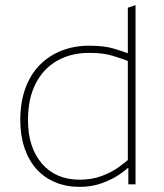

<svg xmlns="http://www.w3.org/2000/svg" viewBox="-20 -718 637 748"><path d="M328 -512Q256 -512 202 -481Q148 -450 118.5 -391.5Q89 -333 89 -250Q89 -144 143 -81Q197 -18 290 -18Q338 -18 376.5 -32.5Q415 -47 443.5 -67.5Q472 -88 488 -104V-73Q474 -58 445.5 -38.5Q417 -19 377.5 -4.5Q338 10 290 10Q238 10 195 -8Q152 -26 122 -59.5Q92 -93 75.5 -141.5Q59 -190 59 -250Q59 -319 78.5 -373Q98 -427 134 -464Q170 -501 219.5 -520.5Q269 -540 328 -540Q385 -540 424 -528.5Q463 -517 498 -503L488 -477Q454 -490 418 -501Q382 -512 328 -512ZM478 -88V-688L508 -698V0H480V-84Z"/></svg>

Font: Roundo Variable
Style: Regular
Weight: 200
Designer: Shiva Nallaperumal
Foundry: Indian Type Foundry
Version: Version 2.000